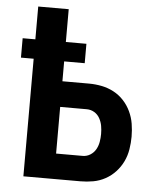

<svg xmlns="http://www.w3.org/2000/svg" viewBox="-53 -781 705 828"><g transform="rotate(5 300.0 -367.5)"><path d="M79 0V-509H24V-593H79V-735H211V-593H300V-509H211V-423H326Q354 -423 381.5 -417.5Q409 -412 433.5 -399Q458 -386 477 -365.5Q496 -345 508 -319.5Q520 -294 524.5 -266.5Q529 -239 529 -211Q529 -184 524.5 -156Q520 -128 508 -103Q496 -78 477 -57.5Q458 -37 433.5 -23.5Q409 -10 381.5 -5Q354 0 326 0ZM326 -110Q344 -110 359 -119.5Q374 -129 382.5 -144Q391 -159 394 -176.5Q397 -194 397 -211Q397 -229 394 -246Q391 -263 382.5 -278.5Q374 -294 359 -303Q344 -312 326 -312H211V-110Z"/></g></svg>

Font: Iosevka Custom XBdEx
Style: Regular
Weight: 800
Width: 7
Monospace: yes
Designer: Belleve Invis
Foundry: Belleve Invis
Version: Version 11.2.4; ttfautohint (v1.8.4)